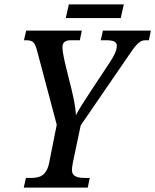

<svg xmlns="http://www.w3.org/2000/svg" viewBox="-20 -853 706 873"><path d="M279 -771H529L543 -833H293ZM88 0H379L388 -44H368C332 -44 307 -50 307 -81C307 -88 309 -100 311 -112L347 -283L557 -589C595 -646 613 -670 640 -670H657L666 -714H448L438 -670H463C498 -670 511 -662 511 -645C511 -624 500 -600 477 -566L391 -436C360 -389 339 -356 325 -329C324 -364 314 -410 305 -448L287 -520C277 -561 264 -610 264 -639C264 -659 276 -670 301 -670H343L352 -714H99L89 -670H100C134 -670 140 -655 150 -617L238 -286L203 -110C190 -51 157 -44 120 -44H98Z"/></svg>

Font: Noto Serif Condensed Medium
Style: Italic
Weight: 500
Width: 3
Italic angle: -12°
Designer: Monotype Design Team
Foundry: Monotype Imaging Inc.
Version: Version 2.013